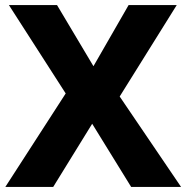

<svg xmlns="http://www.w3.org/2000/svg" viewBox="-20 -734 733 754"><path d="M691 0H495L342 -248L189 0H1L238 -367L15 -714H204L347 -474L485 -714H674L450 -355Z"/></svg>

Font: Noto Sans Thai ExtraBold
Style: Regular
Weight: 800
Version: Version 2.001